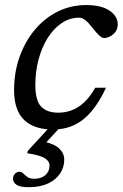

<svg xmlns="http://www.w3.org/2000/svg" viewBox="-20 -514 499 777"><path d="M96.5 243.5Q61 243.5 46.8 233.8Q32.5 224 32.5 209.5Q32.5 198 40.2 189.5Q48 181 60 181Q67 181 74 188Q81 195 91 202.2Q101 209.5 118 209.5Q147 209.5 163.8 194.5Q180.5 179.5 180.5 156Q180.5 138 161 126Q141.5 114 90 106L93 96L194.5 -14.5H238L139.5 92L146 56.5Q200 67.5 220 87.2Q240 107 240 132Q240 163 223.2 188.2Q206.5 213.5 174.5 228.5Q142.5 243.5 96.5 243.5ZM300.5 -442.5Q262 -442.5 229.5 -420.5Q197 -398.5 173.2 -360.8Q149.5 -323 136.2 -274Q123 -225 123 -170.5Q123 -107 146.5 -82.5Q170 -58 216 -58Q244.5 -58 270.5 -67.8Q296.5 -77.5 320.5 -99.8Q344.5 -122 365.5 -159H409Q382.5 -102 351.2 -64.5Q320 -27 281.5 -8.5Q243 10 194 10Q117 10 77 -29.2Q37 -68.5 37 -149Q37 -221 59 -283.2Q81 -345.5 120.5 -393Q160 -440.5 213.2 -467Q266.5 -493.5 329 -493.5Q390.5 -493.5 423.5 -470.8Q456.5 -448 456.5 -415.5Q456.5 -391.5 439 -376Q421.5 -360.5 401 -360Q392.5 -360 381 -371Q369.5 -382 354.5 -401Q339.5 -421 326 -431.8Q312.5 -442.5 300.5 -442.5Z"/></svg>

Font: Newsreader 10pt
Style: Italic
Weight: 400
Italic angle: -17°
Version: Version 1.003